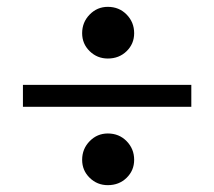

<svg xmlns="http://www.w3.org/2000/svg" viewBox="-20 -618 625 561"><path d="M539 -370V-306H47V-370ZM220 -521Q220 -553 242 -575.5Q264 -598 295 -598Q328 -598 350 -575.5Q372 -553 372 -521Q372 -490 350 -468.5Q328 -447 295 -447Q264 -447 242 -468.5Q220 -490 220 -521ZM220 -151Q220 -183 242 -205.5Q264 -228 295 -228Q328 -228 350 -205.5Q372 -183 372 -151Q372 -120 350 -98.5Q328 -77 295 -77Q264 -77 242 -98.5Q220 -120 220 -151Z"/></svg>

Font: Libre Baskerville
Style: Bold
Weight: 700
Designer: Pablo Impallari, Rodrigo Fuenzalida
Foundry: Pablo Impallari, Rodrigo Fuenzalida
Version: Version 1.000